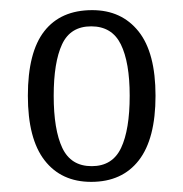

<svg xmlns="http://www.w3.org/2000/svg" viewBox="-20 -739 361 379"><path d="M160 -380Q101 -380 68 -422.5Q35 -465 35 -550Q35 -636 67.5 -677.5Q100 -719 162 -719Q220 -719 253.5 -677Q287 -635 287 -550Q287 -465 254 -422.5Q221 -380 160 -380ZM161 -411Q202 -411 219 -447Q236 -483 236 -550Q236 -616 218.5 -651.5Q201 -687 160 -687Q119 -687 102.5 -651.5Q86 -616 86 -550Q86 -483 103 -447Q120 -411 161 -411Z"/></svg>

Font: Noto Serif Tamil Condensed Light
Style: Regular
Weight: 300
Width: 3
Designer: Indian Type Foundry, Tom Grace, and the Monotype Design Team
Foundry: Monotype Imaging Inc.
Version: Version 2.004; ttfautohint (v1.8.4.7-5d5b)